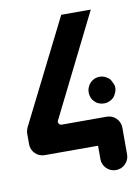

<svg xmlns="http://www.w3.org/2000/svg" viewBox="-63 -444 405 568"><g transform="rotate(-10 140.0 -160.0)"><path d="M280.3 40Q280.3 56.6 268.6 68.4Q256.8 80.1 240.2 80.1Q223.6 80.1 211.9 68.4Q200.2 56.6 200.2 40Q200.2 26.4 200.2 0Q146.5 0 40 0Q23.4 0 11.7 -11.7Q0 -23.4 0 -40Q0 -49.8 0 -70.3Q0 -75.2 1 -80.1Q2 -84 3.9 -88.9Q55.7 -192.4 160.2 -400.4Q189.5 -400.4 249 -400.4Q198.2 -297.9 96.7 -94.7Q93.8 -89.8 96.7 -85Q99.6 -80.1 105.5 -80.1Q150.4 -80.1 240.2 -80.1Q256.8 -80.1 268.6 -68.4Q280.3 -56.6 280.3 -40Q280.3 -40 280.3 -40Q280.3 -19.5 280.3 0Q280.3 19.5 280.3 40ZM268.6 -131.8Q262.7 -126 254.9 -123Q248 -120.1 240.2 -120.1Q232.4 -120.1 224.6 -123Q216.8 -126 211.9 -131.8Q206.1 -136.7 203.1 -144.5Q200.2 -152.3 200.2 -160.2Q200.2 -168 203.1 -174.8Q206.1 -182.6 211.9 -188.5Q216.8 -193.4 224.6 -197.3Q232.4 -200.2 240.2 -200.2Q248 -200.2 254.9 -197.3Q262.7 -193.4 268.6 -188.5Q273.4 -182.6 276.4 -174.8Q280.3 -168 280.3 -160.2Q280.3 -152.3 276.4 -144.5Q273.4 -136.7 268.6 -131.8Z"/></g></svg>

Font: Stray Robotalk
Style: Regular
Weight: 400
Designer: Faina Iasen
Version: Version 1.0